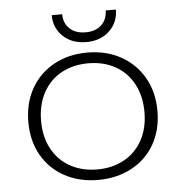

<svg xmlns="http://www.w3.org/2000/svg" viewBox="-50 -704 726 766"><g transform="rotate(-5 313.5 -320.5)"><path d="M185 -656H227Q227 -620 250.5 -598Q274 -576 314 -576Q354 -576 377.5 -598Q401 -620 401 -656H442Q442 -605 406.5 -571Q371 -537 314 -537Q256 -537 220.5 -571Q185 -605 185 -656ZM55 -239Q55 -315 88 -373Q121 -431 179.5 -463Q238 -495 313 -495Q388 -495 446.5 -463Q505 -431 538.5 -373Q572 -315 572 -239Q572 -163 539 -105.5Q506 -48 447 -16.5Q388 15 313 15Q238 15 179.5 -16.5Q121 -48 88 -105.5Q55 -163 55 -239ZM520 -239Q520 -303 494 -351.5Q468 -400 421 -426Q374 -452 313 -452Q252 -452 205 -426Q158 -400 132 -351.5Q106 -303 106 -239Q106 -175 132 -127Q158 -79 205 -53Q252 -27 313 -27Q374 -27 421 -53Q468 -79 494 -127Q520 -175 520 -239Z"/></g></svg>

Font: Prompt ExtraLight
Style: Regular
Weight: 275
Designer: Katatrad Team
Foundry: CadsonDemak
Version: Version 1.001